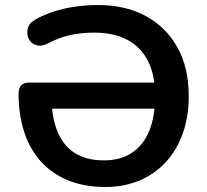

<svg xmlns="http://www.w3.org/2000/svg" viewBox="-20 -735 825 765"><path d="M400 10Q315 10 250 -17Q185 -44 141.5 -93Q98 -142 76 -210.5Q54 -279 54 -361Q54 -384 64.5 -395Q75 -406 95 -406H633V-302H151L185 -355Q185 -270 208.5 -212Q232 -154 278.5 -125Q325 -96 394 -96Q459 -96 504.5 -125.5Q550 -155 574 -212Q598 -269 598 -353Q598 -435 570 -491Q542 -547 488 -576Q434 -605 355 -605Q303 -605 258.5 -595Q214 -585 171 -562Q149 -551 131.5 -553.5Q114 -556 103 -568Q92 -580 89.5 -596.5Q87 -613 93.5 -629Q100 -645 119 -656Q169 -685 233.5 -700Q298 -715 370 -715Q480 -715 561 -671Q642 -627 687 -546Q732 -465 732 -352Q732 -269 708 -202.5Q684 -136 640 -88.5Q596 -41 535 -15.5Q474 10 400 10Z"/></svg>

Font: Nunito ExtraLight
Style: Regular
Weight: 200
Designer: Vernon Adams
Foundry: Vernon Adams
Version: Version 3.602